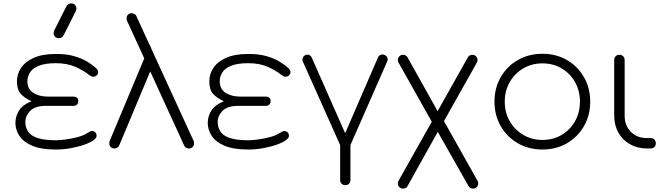

<svg xmlns="http://www.w3.org/2000/svg" viewBox="-20 -867 3899 1121"><path d="M307 6Q218 6 166 -17Q114 -40 92 -75.5Q70 -111 70 -149Q70 -188 91 -221.5Q112 -255 164 -276Q124 -294 101.5 -318.5Q79 -343 79 -393Q79 -434 103 -470.5Q127 -507 177.5 -529.5Q228 -552 307 -552Q368 -552 412 -539.5Q456 -527 487 -508.5Q518 -490 539 -471Q545 -466 549 -459.5Q553 -453 553 -446Q553 -434 544 -426.5Q535 -419 525 -419Q518 -419 512 -422Q506 -425 498 -431Q467 -456 419.5 -477Q372 -498 307 -498Q243 -498 206.5 -483Q170 -468 155 -444Q140 -420 140 -393Q140 -346 175 -324.5Q210 -303 259 -303H408Q421 -303 429 -296.5Q437 -290 437 -276Q437 -264 429.5 -256.5Q422 -249 409 -249H249Q185 -249 156.5 -220Q128 -191 128 -156Q128 -100 171 -74Q214 -48 307 -48Q328 -48 362 -52.5Q396 -57 431 -66Q466 -75 488 -89Q498 -95 504 -98.5Q510 -102 517 -102Q528 -102 536 -94.5Q544 -87 544 -74Q544 -67 540.5 -62.5Q537 -58 532 -53Q515 -38 478.5 -24.5Q442 -11 397 -2.5Q352 6 307 6ZM324 -644Q308 -644 300.5 -653.5Q293 -663 293 -671Q293 -676 294 -680Q295 -684 296 -688L365 -825Q371 -837 378.5 -842Q386 -847 395 -847Q412 -847 419 -837.5Q426 -828 426 -820Q426 -816 425.5 -811.5Q425 -807 423 -803L354 -666Q348 -654 340.5 -649Q333 -644 324 -644Z M1083 0Q1073 0 1066 -4.5Q1059 -9 1054 -20L722 -745Q721 -748 720 -752Q719 -756 719 -761Q719 -773 727.5 -781.5Q736 -790 749 -790Q758 -790 766.5 -784.5Q775 -779 778 -769L1112 -41Q1113 -39 1113 -30Q1113 -17 1104.5 -8.5Q1096 0 1083 0ZM648 0Q635 0 626.5 -8.5Q618 -17 618 -30Q618 -38 619 -41L855 -604L888 -524L677 -20Q673 -11 665.5 -5.5Q658 0 648 0Z M1430 6Q1341 6 1289 -17Q1237 -40 1215 -75.5Q1193 -111 1193 -149Q1193 -188 1214 -221.5Q1235 -255 1287 -276Q1247 -294 1224.5 -318.5Q1202 -343 1202 -393Q1202 -434 1226 -470.5Q1250 -507 1300.5 -529.5Q1351 -552 1430 -552Q1491 -552 1535 -539.5Q1579 -527 1610 -508.5Q1641 -490 1662 -471Q1668 -466 1672 -459.5Q1676 -453 1676 -446Q1676 -434 1667 -426.5Q1658 -419 1648 -419Q1641 -419 1635 -422Q1629 -425 1621 -431Q1590 -456 1542.5 -477Q1495 -498 1430 -498Q1366 -498 1329.5 -483Q1293 -468 1278 -444Q1263 -420 1263 -393Q1263 -346 1298 -324.5Q1333 -303 1382 -303H1531Q1544 -303 1552 -296.5Q1560 -290 1560 -276Q1560 -264 1552.5 -256.5Q1545 -249 1532 -249H1372Q1308 -249 1279.5 -220Q1251 -191 1251 -156Q1251 -100 1294 -74Q1337 -48 1430 -48Q1451 -48 1485 -52.5Q1519 -57 1554 -66Q1589 -75 1611 -89Q1621 -95 1627 -98.5Q1633 -102 1640 -102Q1651 -102 1659 -94.5Q1667 -87 1667 -74Q1667 -67 1663.5 -62.5Q1660 -58 1655 -53Q1638 -38 1601.5 -24.5Q1565 -11 1520 -2.5Q1475 6 1430 6Z M1994 1Q1975 1 1966 -20L1748 -508Q1744 -519 1748 -529.5Q1752 -540 1763 -545Q1774 -550 1784.5 -546Q1795 -542 1800 -531L2014 -47H1977L2187 -532Q2192 -543 2203.5 -547Q2215 -551 2226 -546Q2237 -541 2241.5 -530.5Q2246 -520 2241 -509L2026 -20Q2016 1 1994 1ZM1996 214Q1983 214 1974.5 205.5Q1966 197 1966 184V-39Q1966 -53 1974.5 -61Q1983 -69 1996 -69Q2010 -69 2018 -61Q2026 -53 2026 -39V184Q2026 197 2018 205.5Q2010 214 1996 214Z M2333 234Q2320 234 2311.5 225.5Q2303 217 2303 205Q2303 196 2306 190L2501 -156L2306 -503Q2303 -509 2303 -517Q2303 -529 2311.5 -538Q2320 -547 2333 -547Q2350 -547 2359 -533L2535 -218L2712 -533Q2721 -547 2738 -547Q2751 -547 2759.5 -538Q2768 -529 2768 -517Q2768 -509 2765 -503L2572 -160L2769 190Q2771 194 2771.5 197Q2772 200 2772 205Q2772 217 2763.5 225.5Q2755 234 2742 234Q2725 234 2717 222L2536 -97L2358 222Q2351 234 2333 234Z M3147 6Q3067 6 3003.5 -30.5Q2940 -67 2903.5 -130.5Q2867 -194 2867 -273Q2867 -353 2903.5 -416.5Q2940 -480 3003.5 -516.5Q3067 -553 3147 -553Q3227 -553 3290 -516.5Q3353 -480 3389.5 -416.5Q3426 -353 3426 -273Q3426 -194 3389.5 -130.5Q3353 -67 3290 -30.5Q3227 6 3147 6ZM3147 -50Q3210 -50 3259.5 -79.5Q3309 -109 3337.5 -159.5Q3366 -210 3366 -274Q3366 -337 3337.5 -387.5Q3309 -438 3259.5 -467.5Q3210 -497 3147 -497Q3085 -497 3035 -467.5Q2985 -438 2956 -387.5Q2927 -337 2927 -273Q2927 -210 2956 -159.5Q2985 -109 3035 -79.5Q3085 -50 3147 -50Z M3755 0Q3700 -1 3657 -25.5Q3614 -50 3590 -93.5Q3566 -137 3566 -192V-516Q3566 -530 3574.5 -538.5Q3583 -547 3596 -547Q3610 -547 3618.5 -538.5Q3627 -530 3627 -516V-192Q3627 -134 3663 -97.5Q3699 -61 3756 -61H3778Q3792 -61 3800.5 -52.5Q3809 -44 3809 -30Q3809 -17 3800.5 -8.5Q3792 0 3778 0Z"/></svg>

Font: ComfortaaLight
Style: Regular
Weight: 300
Designer: Johan Aakerlund
Foundry: Johan Aakerlund
Version: Version 3.104; ttfautohint (v1.8.1.43-b0c9)